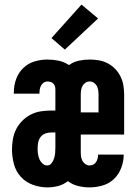

<svg xmlns="http://www.w3.org/2000/svg" viewBox="-20 -800 590 832"><path d="M185 12Q154 12 123 1Q92 -10 70.5 -33.5Q49 -57 40.5 -88.5Q32 -120 32 -152Q32 -175 36 -197.5Q40 -220 50 -240Q60 -260 76.5 -276.5Q93 -293 113.5 -303.5Q134 -314 156.5 -317.5Q179 -321 202 -321H220V-413Q220 -420 218 -426.5Q216 -433 211 -438Q206 -443 199 -445Q192 -447 185 -447Q177 -447 169.5 -442Q162 -437 158 -429.5Q154 -422 152.5 -413.5Q151 -405 151 -397V-394H40V-401Q40 -430 50 -457.5Q60 -485 80.5 -505Q101 -525 129 -533.5Q157 -542 185 -542Q210 -542 234 -537Q258 -532 279 -518Q298 -532 321.5 -537Q345 -542 369 -542Q389 -542 409 -538.5Q429 -535 447 -525.5Q465 -516 479 -501.5Q493 -487 502 -469Q511 -451 514.5 -431Q518 -411 518 -390V-217H330V-140Q330 -130 331.5 -120.5Q333 -111 337.5 -102.5Q342 -94 350.5 -88.5Q359 -83 368 -83Q377 -83 384.5 -87Q392 -91 396.5 -98Q401 -105 403 -113Q405 -121 405 -130H516V-129Q516 -101 505.5 -73Q495 -45 474.5 -25Q454 -5 425.5 3.5Q397 12 368 12Q343 12 318.5 6Q294 0 274 -15Q255 0 232 6Q209 12 185 12ZM330 -313H407V-390Q407 -400 405.5 -409.5Q404 -419 399.5 -427.5Q395 -436 386.5 -441.5Q378 -447 369 -447Q359 -447 350.5 -441.5Q342 -436 337.5 -427.5Q333 -419 331.5 -409.5Q330 -400 330 -390ZM185 -83Q196 -83 203.5 -93Q211 -103 214.5 -114Q218 -125 219 -137Q220 -149 220 -161V-226H202Q189 -226 176.5 -221.5Q164 -217 156 -206.5Q148 -196 145.5 -183Q143 -170 143 -157Q143 -145 144.5 -133.5Q146 -122 150.5 -111Q155 -100 164 -91.5Q173 -83 185 -83ZM261 -585 203 -635 333 -780 405 -720Z"/></svg>

Font: Lode
Style: Bold
Weight: 700
Monospace: yes
Designer: Belleve Invis
Foundry: Belleve Invis
Version: Version 29.2.0; ttfautohint (v1.8.3)